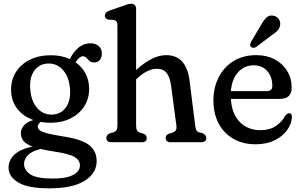

<svg xmlns="http://www.w3.org/2000/svg" viewBox="-20 -757 1605 1022"><path d="M317.5 -30.5Q413 -16.5 453.8 14.8Q494.5 46 494.5 101Q494.5 165 430.8 205.2Q367 245.5 243 245.5Q128.5 245.5 77 214.2Q25.5 183 25.5 135.5Q25.5 97 55.2 67.5Q85 38 152.5 23Q116 9 103.5 -8.8Q91 -26.5 91 -49Q91 -69 106 -88Q121 -107 157.5 -118Q101.5 -138 70.2 -180.2Q39 -222.5 39 -279.5Q39 -334 65.8 -375.2Q92.5 -416.5 140.5 -439.8Q188.5 -463 251.5 -463Q307 -463 351.5 -442.5L354 -447Q396 -526.5 461.5 -526.5Q488 -526.5 505 -512.2Q522 -498 522 -473Q522 -451 511.2 -437.8Q500.5 -424.5 481.5 -424.5Q465 -424.5 456 -432.8Q447 -441 439.8 -449.2Q432.5 -457.5 420.5 -457.5Q403 -457.5 382 -425.5Q416.5 -401.5 435.5 -365Q454.5 -328.5 454.5 -285Q454.5 -231 428 -190.2Q401.5 -149.5 355 -126.5Q308.5 -103.5 249 -103.5Q221.5 -103.5 196.5 -108Q181 -96 181 -83Q181 -72 192 -63.5Q203 -55 232.2 -47.2Q261.5 -39.5 317.5 -30.5ZM237.5 -419Q191 -418 164.2 -383Q137.5 -348 140.5 -291.5Q143.5 -223.5 175.5 -184.8Q207.5 -146 256 -147Q302.5 -148 329.2 -183Q356 -218 353 -276.5Q350 -342 318.2 -380.8Q286.5 -419.5 237.5 -419ZM108 115.5Q108 148.5 141.5 171Q175 193.5 261 193.5Q333 193.5 369.2 174.2Q405.5 155 405.5 124Q405.5 95.5 376 78.2Q346.5 61 264.5 49Q224.5 43 195.5 36Q150 47 129 68.5Q108 90 108 115.5Z M704.5 -708V-384.5Q792 -463.5 863.5 -463.5Q919.5 -463.5 950 -428.8Q980.5 -394 988.5 -331.5L1019 -89Q1021 -72 1025.2 -64Q1029.5 -56 1040.5 -52.5L1058.5 -48Q1078 -38.5 1078 -23Q1078 0 1050.5 0H887.5Q862 0 862 -23Q862 -38.5 879.5 -45.5L897.5 -50.5Q909 -54.5 915 -62.5Q921 -70.5 919 -88.5L890.5 -301.5Q884.5 -346.5 866.8 -368.8Q849 -391 814.5 -391Q792.5 -391 766.8 -379.5Q741 -368 710 -339.5L704.5 -334.5V-89Q704.5 -71 709.5 -62.8Q714.5 -54.5 725.5 -50.5L744 -45.5Q761 -38 761 -23Q761 0 736 0H573Q546 0 546 -23Q546 -39 565.5 -48L583.5 -52.5Q594.5 -56 599.8 -64Q605 -72 605 -89V-620.5Q605 -636 600.2 -642.5Q595.5 -649 586 -651L556.5 -652.5Q538 -658.5 538 -674Q538 -691.5 562.5 -700.5L633 -725Q648.5 -730.5 658.8 -733.8Q669 -737 678 -737Q704.5 -737 704.5 -708Z M1532.5 -290.5Q1532.5 -230.5 1469 -230.5H1209Q1214 -149.5 1257.2 -106.8Q1300.5 -64 1366.5 -64Q1415.5 -64 1448.8 -86.8Q1482 -109.5 1497.5 -139.5Q1509 -154.5 1519 -154.5Q1534.5 -154 1534 -133.5Q1531.5 -96 1507.2 -63Q1483 -30 1440.5 -9.5Q1398 11 1341 11Q1272 11 1221.5 -18.5Q1171 -48 1143.5 -100.5Q1116 -153 1116 -222Q1116 -290.5 1143.8 -345.2Q1171.5 -400 1222.8 -431.8Q1274 -463.5 1344.5 -463.5Q1400 -463.5 1442.2 -441Q1484.5 -418.5 1508.5 -379.5Q1532.5 -340.5 1532.5 -290.5ZM1331 -409.5Q1281 -409.5 1247.5 -372.8Q1214 -336 1209 -272H1400Q1429.5 -272 1429.5 -299.5Q1429.5 -349 1402.2 -379.2Q1375 -409.5 1331 -409.5ZM1366.5 -619Q1381.5 -646.5 1396.8 -662.2Q1412 -678 1435.5 -673.5Q1454.5 -670 1464.2 -655Q1474 -640 1471 -622.5Q1468 -605.5 1455.8 -592.8Q1443.5 -580 1422 -566.5L1343 -506.5Q1336 -502.5 1328.5 -502.5Q1321 -502.5 1316 -507.5Q1310.5 -513 1311.8 -520.5Q1313 -528 1317 -535.5Z"/></svg>

Font: Fraunces 72pt SuperSoft
Style: Regular
Weight: 400
Version: Version 1.000;[b76b70a41]